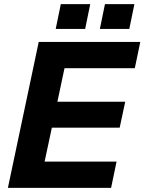

<svg xmlns="http://www.w3.org/2000/svg" viewBox="-20 -914 702 934"><path d="M18.4 0 168.4 -710H662.4L635.8 -582.2H293.8L259.2 -419.2H589.2L562.2 -292.8H232.2L197 -127.8H547L520.4 0ZM251 -773.2 275.8 -894H419L394.2 -773.2ZM465.8 -773.2 490.6 -894H633.8L609 -773.2Z"/></svg>

Font: Geist
Style: Italic
Weight: 400
Italic angle: -12°
Designer: Basement.studio, Andrés Briganti, Mateo Zaragoza
Foundry: Basement.studio, Vercel, Andrés Briganti, Guido Ferreyra, Mateo Zaragoza
Version: Version 1.500